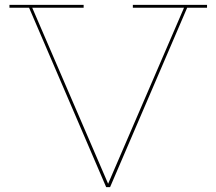

<svg xmlns="http://www.w3.org/2000/svg" viewBox="-20 -772 892 792"><path d="M834 -752V-740H752L434 0H418L100 -740H19V-752H325V-740H113L426 -14L739 -740H528V-752Z"/></svg>

Font: Hepta Slab Thin
Style: Regular
Weight: 250
Designer: Michael LaGattuta
Foundry: Michael LaGattuta
Version: Version 1.100; ttfautohint (v1.8) -l 8 -r 50 -G 200 -x 14 -D